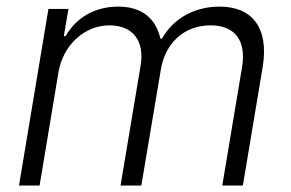

<svg xmlns="http://www.w3.org/2000/svg" viewBox="-20 -573 900 593"><path d="M38.7 0H102.3L160.5 -349.4C174.4 -434.3 241.8 -494.7 317.8 -494.7C392.4 -494.7 426.5 -445 414.4 -371.1L352.3 0H416.5L476.9 -359C490.1 -437.9 546.9 -494.7 630.3 -494.7C702.1 -494.7 741.8 -451.7 727.6 -365.4L666.5 0H730.1L791.2 -365.4C811.4 -487.2 758.9 -552.6 658 -552.6C578.5 -552.6 514.2 -514.2 480.1 -453.5H475.5C461.3 -515.3 419.4 -552.6 344.8 -552.6C273.1 -552.6 214.5 -518.1 182.9 -461.6H177.2L191.4 -545.5H129.6Z"/></svg>

Font: TID UI Light
Style: Italic
Weight: 300
Italic angle: -9.39999°
Designer: The TID Project Authors
Foundry: Bakken & Bæck
Version: Version 1.001;hotconv 1.0.109;makeotfexe 2.5.65596